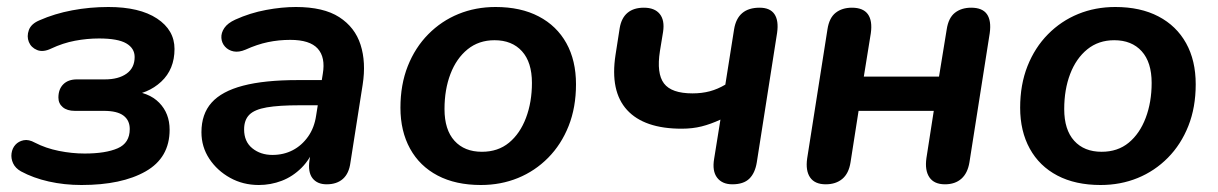

<svg xmlns="http://www.w3.org/2000/svg" viewBox="-20 -519 3483 549"><path d="M213 10Q164 10 119.5 0Q75 -10 40 -29Q24 -38 17.5 -52Q11 -66 13 -80.5Q15 -95 24 -105Q33 -115 47.5 -118Q62 -121 80 -111Q111 -95 148.5 -87.5Q186 -80 222 -80Q282 -80 316.5 -95Q351 -110 351 -150Q351 -175 333 -188.5Q315 -202 277 -202H194Q172 -202 159.5 -212.5Q147 -223 147 -240Q147 -264 161 -278Q175 -292 200 -292H280Q319 -292 342 -308.5Q365 -325 365 -356Q365 -381 341 -395Q317 -409 263 -409Q229 -409 194.5 -402.5Q160 -396 126 -380Q103 -369 86 -376Q69 -383 62.5 -399Q56 -415 62.5 -433Q69 -451 93 -461Q136 -480 186.5 -489.5Q237 -499 290 -499Q379 -499 429 -466Q479 -433 479 -379Q479 -321 441 -285.5Q403 -250 344 -245L350 -259Q405 -256 435 -225.5Q465 -195 465 -148Q465 -68 396.5 -29Q328 10 213 10Z M720 10Q675 10 638 -10.5Q601 -31 578.5 -65Q556 -99 556 -141Q556 -193 585 -225.5Q614 -258 675 -274Q736 -290 831 -290H911L900 -218H837Q778 -218 743 -212Q708 -206 693 -191Q678 -176 678 -149Q678 -114 701.5 -95Q725 -76 759 -76Q791 -76 817 -89.5Q843 -103 861 -128.5Q879 -154 884 -189L903 -308Q911 -355 888.5 -380Q866 -405 810 -405Q777 -405 746 -398.5Q715 -392 682 -377Q663 -369 648 -372Q633 -375 623.5 -385.5Q614 -396 613 -410.5Q612 -425 621.5 -439Q631 -453 653 -463Q695 -482 740.5 -490.5Q786 -499 826 -499Q905 -499 950 -470Q995 -441 1011 -391Q1027 -341 1017 -277L982 -54Q978 -23 960.5 -7.5Q943 8 914 8Q887 8 873.5 -9.5Q860 -27 865 -61L875 -124L882 -104Q868 -65 842.5 -39.5Q817 -14 785.5 -2Q754 10 720 10Z M1355 10Q1283 10 1231.5 -17Q1180 -44 1152.5 -94Q1125 -144 1125 -211Q1125 -277 1146 -330Q1167 -383 1204.5 -421Q1242 -459 1291 -479Q1340 -499 1397 -499Q1469 -499 1520.5 -472Q1572 -445 1599.5 -395.5Q1627 -346 1627 -278Q1627 -212 1606 -159Q1585 -106 1547.5 -68Q1510 -30 1461 -10Q1412 10 1355 10ZM1358 -85Q1404 -85 1435.5 -111Q1467 -137 1484 -182Q1501 -227 1501 -282Q1501 -341 1472.5 -372.5Q1444 -404 1394 -404Q1349 -404 1317 -378Q1285 -352 1268 -307.5Q1251 -263 1251 -207Q1251 -148 1279.5 -116.5Q1308 -85 1358 -85Z M2074 8Q2045 8 2030.5 -11Q2016 -30 2022 -65L2040 -177Q2012 -164 1986 -157.5Q1960 -151 1929 -151Q1822 -151 1773 -204.5Q1724 -258 1740 -362L1752 -439Q1757 -468 1774.5 -482.5Q1792 -497 1821 -497Q1852 -497 1866.5 -479Q1881 -461 1876 -428L1867 -373Q1857 -309 1878.5 -280.5Q1900 -252 1960 -252Q1987 -252 2009.5 -258Q2032 -264 2054 -277L2079 -435Q2089 -497 2152 -497Q2182 -497 2194.5 -478.5Q2207 -460 2202 -425L2144 -55Q2139 -24 2122.5 -8Q2106 8 2074 8Z M2341 8Q2310 8 2296.5 -11.5Q2283 -31 2288 -66L2346 -435Q2351 -468 2369.5 -482.5Q2388 -497 2416 -497Q2448 -497 2461.5 -478.5Q2475 -460 2470 -424L2450 -300H2665L2687 -435Q2692 -468 2710.5 -482.5Q2729 -497 2757 -497Q2789 -497 2802 -478.5Q2815 -460 2810 -424L2752 -55Q2747 -24 2729 -8Q2711 8 2682 8Q2651 8 2637.5 -12Q2624 -32 2629 -67L2650 -202H2435L2412 -55Q2407 -23 2388.5 -7.5Q2370 8 2341 8Z M3127 10Q3055 10 3003.5 -17Q2952 -44 2924.5 -94Q2897 -144 2897 -211Q2897 -277 2918 -330Q2939 -383 2976.5 -421Q3014 -459 3063 -479Q3112 -499 3169 -499Q3241 -499 3292.5 -472Q3344 -445 3371.5 -395.5Q3399 -346 3399 -278Q3399 -212 3378 -159Q3357 -106 3319.5 -68Q3282 -30 3233 -10Q3184 10 3127 10ZM3130 -85Q3176 -85 3207.5 -111Q3239 -137 3256 -182Q3273 -227 3273 -282Q3273 -341 3244.5 -372.5Q3216 -404 3166 -404Q3121 -404 3089 -378Q3057 -352 3040 -307.5Q3023 -263 3023 -207Q3023 -148 3051.5 -116.5Q3080 -85 3130 -85Z"/></svg>

Font: Nunito ExtraLight
Style: Italic
Weight: 200
Italic angle: -9°
Designer: Vernon Adams
Foundry: Vernon Adams
Version: Version 3.602